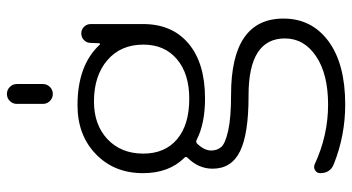

<svg xmlns="http://www.w3.org/2000/svg" viewBox="-248 -548 1004 547"><g transform="rotate(-90 253.5 -275.0)"><path d="M88.9 -368.2Q88.9 -306.6 129.9 -272Q170.9 -237.3 245.1 -237.3Q316.4 -237.3 357.9 -272.5Q399.4 -307.6 399.4 -368.2Q399.4 -432.6 355 -470.7Q310.5 -508.8 237.3 -508.8Q170.9 -508.8 129.9 -470.2Q88.9 -431.6 88.9 -368.2ZM417 35.2Q417 -68.4 254.9 -68.4Q253.9 -68.4 252 -68.4Q144.5 -68.4 95.2 -92.8Q45.9 -117.2 45.9 -170.9Q45.9 -210.9 77.1 -242.2Q82 -247.1 76.2 -252Q33.2 -295.9 33.2 -369.1Q33.2 -451.2 87.4 -503.4Q141.6 -555.7 226.6 -555.7Q340.8 -555.7 399.4 -492.2Q400.4 -491.2 401.9 -491.7Q403.3 -492.2 403.3 -494.1L404.3 -518.6Q404.3 -529.3 412.1 -537.1Q419.9 -544.9 431.2 -544.9Q442.4 -544.9 450.2 -537.1Q458 -529.3 458 -517.6V-369.1Q458 -286.1 402.3 -239.3Q346.7 -192.4 246.1 -192.4Q174.8 -192.4 128.9 -215.8Q122.1 -219.7 117.2 -214.8Q97.7 -194.3 97.7 -174.8Q97.7 -158.2 107.4 -146.5Q117.2 -134.8 153.8 -126.5Q190.4 -118.2 256.8 -118.2Q473.6 -118.2 473.6 31.2Q473.6 111.3 409.2 159.2Q344.7 207 228.5 207Q140.6 207 59.6 174.8Q33.2 165 33.2 135.7Q33.2 126 41.5 121.1Q49.8 116.2 58.6 120.1Q140.6 158.2 228.5 158.2Q315.4 158.2 366.2 124Q417 89.8 417 35.2ZM230.5 -654.3V-728.5Q230.5 -740.2 238.8 -748.5Q247.1 -756.8 258.8 -756.8Q270.5 -756.8 278.8 -748.5Q287.1 -740.2 287.1 -728.5V-654.3Q287.1 -642.6 278.8 -634.3Q270.5 -626 258.8 -626Q247.1 -626 238.8 -634.3Q230.5 -642.6 230.5 -654.3Z"/></g></svg>

Font: Gen Jyuu Gothic Light
Style: Regular
Weight: 200
Designer: [Source Han Sans]
Ryoko NISHIZUKA  (kana & ideographs); Paul D. Hunt (Latin, Greek & Cyrillic); Wenlong ZHANG  (bopomofo
Version: Version 1.002.20150607